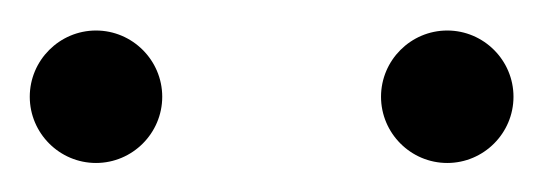

<svg xmlns="http://www.w3.org/2000/svg" viewBox="-20 -764 365 129"><path d="M280.5 -654.5C305 -654.5 325 -674.5 325 -699C325 -723.5 305 -743.5 280.5 -743.5C256 -743.5 236 -723.5 236 -699C236 -674.5 256 -654.5 280.5 -654.5ZM44.5 -654.5C69 -654.5 89 -674.5 89 -699C89 -723.5 69 -743.5 44.5 -743.5C20 -743.5 0 -723.5 0 -699C0 -674.5 20 -654.5 44.5 -654.5Z"/></svg>

Font: Spartan
Style: Regular
Weight: 400
Designer: Matt Bailey, Mirko Velimirovic
Foundry: Matt Bailey
Version: Version 1.003